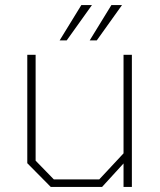

<svg xmlns="http://www.w3.org/2000/svg" viewBox="-20 -740 635 760"><path d="M216 -580 302 -720H344L244 -580ZM335 -580 421 -720H463L363 -580ZM181 0 88 -94V-523H121V-104L193 -30H373L469 -133V-523H502V0H469V-93L384 0Z"/></svg>

Font: Tomorrow ExtraLight
Style: Regular
Weight: 275
Designer: Tony de Marco, Monica Rizzolli
Foundry: Just in Type
Version: Version 2.002